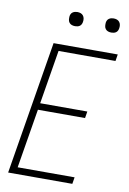

<svg xmlns="http://www.w3.org/2000/svg" viewBox="-100 -984 699 1043"><g transform="rotate(10 250.0 -462.0)"><path d="M21 0 142 -735H496L490 -698H176L127 -401H387L381 -364H121L67 -37H381L375 0ZM441 -846Q431 -846 422.5 -849Q414 -852 408.5 -859Q403 -866 402 -875.5Q401 -885 402 -895Q403 -901 406 -907Q409 -913 415 -917Q421 -921 427.5 -922.5Q434 -924 440 -924Q450 -924 458.5 -921Q467 -918 472.5 -911Q478 -904 479.5 -894.5Q481 -885 479 -875Q478 -869 475 -863Q472 -857 466.5 -853Q461 -849 454 -847.5Q447 -846 441 -846ZM241 -846Q231 -846 222.5 -849Q214 -852 208.5 -859Q203 -866 202 -875.5Q201 -885 202 -895Q203 -901 206 -907Q209 -913 215 -917Q221 -921 227.5 -922.5Q234 -924 240 -924Q250 -924 258.5 -921Q267 -918 272.5 -911Q278 -904 279.5 -894.5Q281 -885 279 -875Q278 -869 275 -863Q272 -857 266.5 -853Q261 -849 254 -847.5Q247 -846 241 -846Z"/></g></svg>

Font: Iosevka Extralight
Style: Italic
Weight: 200
Italic angle: -9°
Monospace: yes
Designer: Belleve Invis
Foundry: Belleve Invis
Version: Version 32.5.0; ttfautohint (v1.8.4)